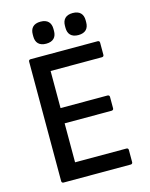

<svg xmlns="http://www.w3.org/2000/svg" viewBox="-123 -906 770 985"><g transform="rotate(-15 262.5 -414.0)"><path d="M189 -711C227 -711 244 -732 244 -764V-775C244 -807 227 -828 189 -828C151 -828 134 -807 134 -775V-764C134 -732 151 -711 189 -711ZM360 -711C398 -711 415 -732 415 -764V-775C415 -807 398 -828 360 -828C322 -828 305 -807 305 -775V-764C305 -732 322 -711 360 -711ZM90 0H447C453 0 457 -4 457 -10V-75C457 -81 453 -85 447 -85H174V-292H423C430 -292 434 -296 434 -302V-363C434 -369 430 -373 423 -373H174V-570H447C453 -570 457 -574 457 -580V-645C457 -651 453 -655 447 -655H90C84 -655 80 -651 80 -645V-10C80 -4 84 0 90 0Z"/></g></svg>

Font: Sofia Sans Cond SemiBold
Style: Regular
Weight: 600
Width: 3
Designer: Botio Nikoltchev, Ani Petrova
Foundry: lettersoup
Version: Version 4.100